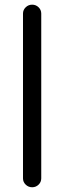

<svg xmlns="http://www.w3.org/2000/svg" viewBox="-20 -789 271 809"><path d="M76.9 -731.9Q76.9 -747.3 88.3 -758.3Q99.6 -769.3 115.5 -769.3Q131.3 -769.3 142.6 -758.3Q153.8 -747.3 153.8 -731.9V-37.4Q153.8 -22 142.6 -11Q131.3 0 115.5 0Q99.6 0 88.3 -11Q76.9 -22 76.9 -37.4Z"/></svg>

Font: Tecnico
Style: Grueso
Weight: 700
Version: Version 1.3